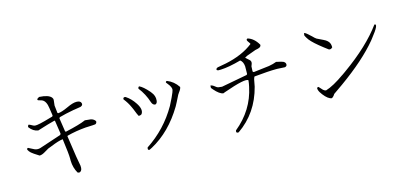

<svg xmlns="http://www.w3.org/2000/svg" viewBox="-69 -1257 3818 1803"><g transform="rotate(-15 1840.0 -355.0)"><path d="M807 -387Q807 -367 791 -361Q785 -359 703 -356H699Q600 -348 514 -325L510 -321Q524 -219 540 -117L557 -22V-20Q561 20 541 33Q531 41 514 33Q482 -21 480 -90Q480 -100 480 -114Q480 -156 462 -288Q461 -297 460 -305Q421 -302 336 -267Q318 -260 307 -256Q301 -254 259 -228Q233 -213 211 -213Q153 -249 138 -263Q122 -278 113 -295Q113 -311 124 -311L181 -282Q210 -271 237 -280L448 -350L454 -362L435 -488L431 -494Q377 -481 260 -444Q212 -450 176 -498Q176 -513 186 -520Q194 -519 222 -503Q233 -497 241 -496Q270 -492 398 -530Q412 -534 420 -536L426 -545Q424 -551 415 -619Q406 -690 368 -707Q364 -709 360 -710L332 -718Q329 -720 326 -723Q326 -736 344 -743Q347 -745 349 -746Q440 -741 466 -707Q474 -697 474 -685L468 -631V-630L476 -557L482 -552Q515 -553 582 -584Q639 -611 674 -611Q713 -611 720 -587Q726 -566 704 -557Q701 -556 699 -555Q692 -553 637 -545Q633 -545 629 -544Q547 -529 487 -512L481 -502L501 -369L510 -366Q648 -397 702 -421L706 -423L764 -417Q795 -409 807 -387Z M1386 -395Q1361 -395 1350 -427Q1323 -512 1270 -579Q1270 -595 1282 -599Q1318 -583 1372 -521Q1377 -515 1378 -513Q1411 -474 1406 -428Q1404 -402 1386 -395ZM1652 -494Q1652 -477 1628 -446Q1620 -435 1616 -428Q1578 -351 1564 -327Q1436 -113 1248 -11Q1235 -4 1222 2Q1203 2 1209 -19Q1209 -21 1210 -24Q1400 -149 1513 -346Q1532 -381 1548 -416Q1575 -474 1576 -486Q1580 -511 1548 -550Q1537 -563 1534 -568Q1534 -579 1546 -581Q1611 -556 1652 -494ZM1206 -332Q1198 -344 1174 -406Q1169 -419 1164 -428Q1142 -477 1108 -519Q1108 -537 1124 -537Q1130 -537 1136 -533Q1183 -502 1219 -447Q1262 -382 1238 -344Q1231 -332 1206 -332Z M2352 -408Q2341 -392 2333 -336Q2331 -323 2329 -315Q2267 -74 2073 60Q2050 63 2051 46Q2051 41 2053 36Q2233 -111 2278 -327Q2285 -357 2288 -388Q2268 -416 2047 -338Q2037 -334 2029 -331Q1992 -336 1944 -392L1929 -410L1930 -433Q1947 -433 1971 -413Q1986 -400 1997 -398Q2030 -393 2033 -394L2285 -441L2291 -450L2292 -523Q2288 -569 2261 -588Q2143 -555 2063 -552Q2049 -551 2039 -552Q2024 -555 2024 -563Q2025 -576 2043 -581Q2048 -582 2049 -582L2120 -595H2121Q2290 -630 2395 -713Q2394 -719 2377 -742Q2361 -763 2381 -770Q2442 -752 2482 -682Q2483 -660 2451 -652Q2426 -647 2424 -646L2336 -614Q2323 -608 2313 -602Q2320 -593 2347 -570Q2365 -555 2358 -531Q2355 -521 2349 -507L2347 -462Q2348 -457 2349 -453L2359 -450L2509 -468Q2551 -475 2583 -488Q2636 -477 2649 -471Q2672 -459 2671 -440Q2671 -423 2651 -418Q2647 -417 2577 -422Q2570 -422 2566 -422Q2494 -422 2352 -408Z M3128 -484Q3111 -465 3092 -473Q3089 -475 3051 -504Q2964 -571 2931 -613Q2915 -635 2904 -657Q2904 -677 2908 -682Q2925 -678 2971 -633Q2995 -608 3007 -601Q3013 -597 3067 -572Q3113 -551 3124 -517Q3128 -502 3128 -484ZM3033 -56Q3018 -31 3001 -23Q2965 -27 2922 -83Q2900 -111 2894 -132Q2885 -159 2907 -158L2941 -121Q2954 -109 2968 -108Q3042 -130 3156 -211Q3130 -192 3185 -231Q3187 -233 3189 -234Q3435 -409 3566 -588Q3608 -589 3511 -468Q3503 -458 3497 -450Q3368 -294 3126 -121Q3087 -93 3033 -56Z"/></g></svg>

Font: cwTeXKai
Style: Medium
Weight: 500
Version: Version 1.17